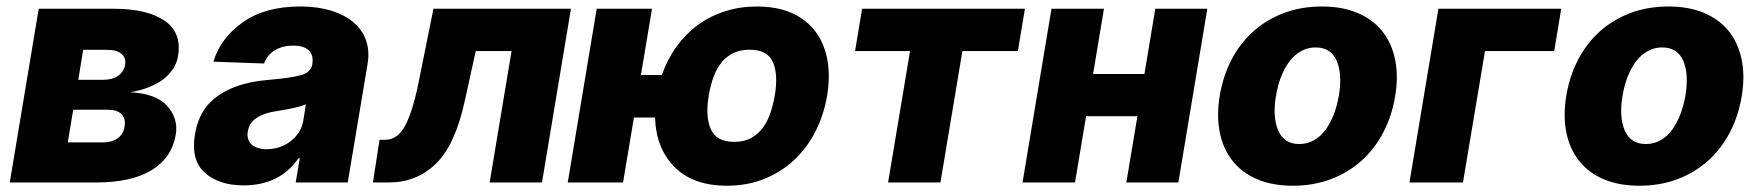

<svg xmlns="http://www.w3.org/2000/svg" viewBox="-20 -573 5524 603"><path d="M10.7 0 101.6 -545.5H337.4Q442.5 -545.5 497.2 -507.8Q551.5 -470.2 539.1 -397Q535.9 -375.7 524.1 -357.4Q512.4 -339.1 493.3 -324.4Q474.1 -309.7 447.8 -299.2Q421.5 -288.7 389.2 -283.4Q471.6 -278.8 506 -239.3Q540.5 -199.6 532 -149.9Q519.5 -77.1 456 -38.5Q392.4 0 282.7 0ZM192.8 -125.7H303.3Q331.3 -125.7 349.4 -138.7Q367.5 -151.6 371.1 -175.1Q375.7 -199.9 361.9 -214.1Q348 -228.3 320.3 -228.3H209.9ZM225.9 -322.4H304.7Q332.7 -322.4 351 -335Q369.3 -347.7 372.9 -370Q376.4 -391.7 361.5 -404.1Q346.6 -416.5 315.3 -416.5H241.1Z M592.3 -151.3Q602.6 -211.6 636.4 -247.5Q653.1 -265.3 674 -278.4Q695 -291.5 718.9 -300.4Q742.9 -309.3 769.2 -314.6Q795.5 -320 823.2 -322.1Q893.8 -328.1 925.1 -337Q956.3 -345.9 960.9 -370.7V-372.5Q965.2 -400.2 949.4 -415Q933.6 -429.7 901.3 -429.7Q866.8 -429.7 842.9 -415Q818.9 -400.2 809.3 -373.6L650.2 -379.3Q672.6 -453.8 742.9 -503.2Q812.5 -552.6 922.9 -552.6Q991.8 -552.6 1043 -531.2Q1068.5 -520.6 1087.7 -505Q1106.9 -489.3 1119 -469.1Q1131 -448.9 1135.1 -424.2Q1139.2 -399.5 1134.2 -370.7L1072.1 0H908.7L921.5 -76H917.3Q858.7 9.2 744.7 9.2Q667.3 9.2 622.9 -30.9Q578.8 -70.7 592.3 -151.3ZM817.8 -104.4Q838.1 -104.4 857.1 -110.6Q876.1 -116.8 891.7 -128.6Q907.3 -140.3 918.1 -156.8Q929 -173.3 932.5 -193.9L940.7 -245.7Q932.9 -241.8 922.2 -238.8Q911.6 -235.8 898.1 -233Q884.2 -230.1 871.3 -227.8Q858.3 -225.5 846.2 -223.7Q807.5 -217.7 785 -202.1Q762.4 -186.4 758.2 -159.8Q756 -146.7 759.4 -136.2Q762.8 -125.7 770.6 -118.8Q778.4 -111.9 790.5 -108.1Q802.6 -104.4 817.8 -104.4Z M1151.3 0 1171.9 -133.9H1189.6Q1226.2 -133.9 1249.3 -172.9Q1273.4 -213.8 1292.6 -304L1341.3 -545.5H1773.1L1682.2 0H1517.8L1586.6 -412.6H1474.1L1439.6 -255.7Q1409.4 -117.2 1348.7 -58.6Q1288 0 1202.4 0Z M1854 -545.5H2027.7L1992.9 -337.4H2058.6Q2076 -387.1 2104.9 -427Q2133.9 -467 2172.2 -494.9Q2210.6 -522.7 2257.3 -537.6Q2304 -552.6 2357.2 -552.6Q2440.7 -552.6 2494.7 -517Q2522 -499.3 2540.8 -474.3Q2559.7 -449.2 2570.1 -418.1Q2580.6 -387.1 2582.6 -350.7Q2584.5 -314.3 2577.8 -273.4Q2567.8 -213.1 2541.5 -161.2Q2515.3 -109.4 2474.8 -71.2Q2434.3 -33 2380.9 -11.4Q2327.4 10.3 2263.5 10.3Q2156.2 10.3 2098 -49Q2040.1 -108 2037.3 -203.8H1970.9L1936.8 0H1763.1ZM2212.4 -167.3Q2229.8 -127.5 2286.2 -127.5Q2317.8 -127.5 2340 -140.1Q2362.2 -152.7 2377 -173.3Q2391.7 -193.9 2400.2 -220.2Q2408.7 -246.4 2413.4 -273.4Q2424.4 -339.8 2407.3 -378.2Q2389.9 -416.9 2334.2 -416.9Q2306.1 -416.9 2284.6 -407Q2263.1 -397 2247.5 -378.6Q2231.9 -360.1 2221.8 -333.5Q2211.6 -306.8 2206 -273.4Q2194.6 -206.7 2212.4 -167.3Z M2665.5 -412.6 2687.5 -545.5H3198.9L3176.8 -412.6H3002.5L2933.6 0H2769.2L2838.1 -412.6Z M3282.3 -545.5H3447.1L3413 -340.6H3574.2L3608.3 -545.5H3771.7L3680.8 0H3517.4L3552.2 -208.1H3391L3356.2 0H3191.4Z M3810.7 -272Q3821 -334.2 3847.8 -385.7Q3874.6 -437.1 3916 -474.3Q3957.4 -511.4 4011.9 -532Q4066.4 -552.6 4131.7 -552.6Q4196 -552.6 4244 -532.1Q4291.9 -511.7 4321.6 -474.4Q4351.2 -437.1 4361.7 -385.1Q4372.2 -333.1 4361.5 -269.9Q4351.2 -208.1 4324 -156.4Q4296.9 -104.8 4255.5 -67.8Q4214.1 -30.9 4159.8 -10.3Q4105.5 10.3 4040.5 10.3Q3976.2 10.3 3928.3 -10.1Q3880.3 -30.5 3850.9 -67.8Q3821.4 -105.1 3810.9 -157.1Q3800.4 -209.2 3810.7 -272ZM3994.7 -162.3Q4013.5 -120.7 4060 -120.7Q4079.9 -120.7 4096.1 -127.5Q4112.2 -134.2 4125.2 -145.8Q4138.1 -157.3 4148.1 -172.6Q4158 -187.9 4165.3 -204.9Q4172.6 -221.9 4177.4 -239.5Q4182.2 -257.1 4185 -273.4Q4196 -341.3 4177.9 -382.5Q4159.4 -424 4112.2 -424Q4092.7 -424 4076.5 -417.3Q4060.4 -410.5 4047.2 -399Q4034.1 -387.4 4024 -372.2Q4013.8 -356.9 4006.6 -339.8Q3999.3 -322.8 3994.5 -305Q3989.7 -287.3 3987.2 -271Q3976.2 -204.5 3994.7 -162.3Z M4883.2 -545.5 4861.2 -412.6H4643.8L4574.6 0H4406.6L4497.5 -545.5Z M4899.1 -272Q4909.4 -334.2 4936.3 -385.7Q4963.1 -437.1 5004.4 -474.3Q5045.8 -511.4 5100.3 -532Q5154.8 -552.6 5220.2 -552.6Q5284.4 -552.6 5332.4 -532.1Q5380.3 -511.7 5410 -474.4Q5439.6 -437.1 5450.1 -385.1Q5460.6 -333.1 5449.9 -269.9Q5439.6 -208.1 5412.5 -156.4Q5385.3 -104.8 5343.9 -67.8Q5302.6 -30.9 5248.2 -10.3Q5193.9 10.3 5128.9 10.3Q5064.6 10.3 5016.7 -10.1Q4968.8 -30.5 4939.3 -67.8Q4909.8 -105.1 4899.3 -157.1Q4888.8 -209.2 4899.1 -272ZM5083.1 -162.3Q5101.9 -120.7 5148.4 -120.7Q5168.3 -120.7 5184.5 -127.5Q5200.6 -134.2 5213.6 -145.8Q5226.6 -157.3 5236.5 -172.6Q5246.4 -187.9 5253.7 -204.9Q5261 -221.9 5265.8 -239.5Q5270.6 -257.1 5273.4 -273.4Q5284.4 -341.3 5266.3 -382.5Q5247.9 -424 5200.6 -424Q5181.1 -424 5165 -417.3Q5148.8 -410.5 5135.7 -399Q5122.5 -387.4 5112.4 -372.2Q5102.3 -356.9 5095 -339.8Q5087.7 -322.8 5082.9 -305Q5078.1 -287.3 5075.6 -271Q5064.6 -204.5 5083.1 -162.3Z"/></svg>

Font: Inter P Extra Bold
Style: Italic
Weight: 800
Italic angle: 9.39999°
Designer: Rasmus Andersson
Foundry: rsms
Version: Version 3.018;git-588b23468